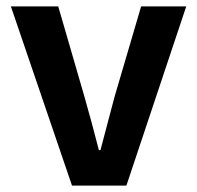

<svg xmlns="http://www.w3.org/2000/svg" viewBox="-20 -580 616 600"><path d="M205 0 14 -560H162L243 -281Q255 -239 266.5 -196.5Q278 -154 289 -111H294Q305 -154 316.5 -196.5Q328 -239 339 -281L421 -560H562L375 0Z"/></svg>

Font: Noto Sans HK Thin
Style: Bold
Weight: 700
Version: Version 2.004-H2;hotconv 1.0.118;makeotfexe 2.5.65603